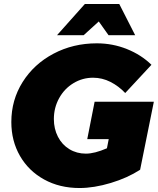

<svg xmlns="http://www.w3.org/2000/svg" viewBox="-20 -932 794 966"><path d="M456 -420H754L685 -78Q622 -37 537.5 -11.5Q453 14 380 14Q280 14 202 -29Q124 -72 80.5 -147.5Q37 -223 37 -318Q37 -429 94 -519.5Q151 -610 249.5 -662Q348 -714 467 -714Q547 -714 619 -685Q691 -656 742 -606L610 -464Q577 -499 535.5 -520Q494 -541 448 -541Q395 -541 349.5 -513.5Q304 -486 277.5 -438Q251 -390 251 -333Q251 -284 271.5 -244Q292 -204 329 -181.5Q366 -159 412 -159Q456 -159 518 -186L527 -232H419ZM660 -755H526L477 -824L401 -755H267L407 -912H580Z"/></svg>

Font: Gontserrat ExtraBold
Style: Italic
Weight: 800
Italic angle: -11.3°
Designer: Julieta Ulanovsky
Foundry: Julieta Ulanovsky
Version: Version 6.001